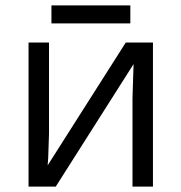

<svg xmlns="http://www.w3.org/2000/svg" viewBox="-20 -693 674 713"><path d="M464 -606V-673H171V-606ZM86 0H187L476 -455L474 -392L472 -327V0H548V-535H447L157 -79L159 -107L162 -196V-535H86Z"/></svg>

Font: OpenSansMMV
Style: Regular
Weight: 400
Designer: Steve Matteson
Foundry: Ascender Corporation
Version: Version 4.000